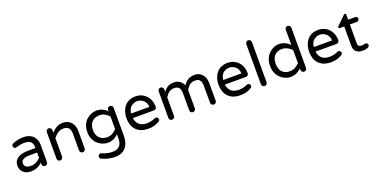

<svg xmlns="http://www.w3.org/2000/svg" viewBox="-20 -1706 5743 2918"><g transform="rotate(-20 2851.0 -247.5)"><path d="M480 -323.2V-40Q480 -21.5 466.3 -8.3Q452.6 4.9 434.1 4.9Q415.5 4.9 402.3 -8.3Q389.2 -21.5 389.2 -40V-65.9Q316.4 9.8 201.2 9.8Q132.3 9.8 85.2 -31.7Q38.1 -73.2 38.1 -140.1Q38.1 -215.8 97.4 -258.8Q156.7 -301.8 268.1 -301.8H389.2V-310.1Q389.2 -375.5 356.7 -404.8Q324.2 -434.1 254.9 -434.1Q193.4 -434.1 122.1 -410.2Q112.3 -408.2 108.9 -408.2Q93.8 -408.2 82.8 -419.2Q71.8 -430.2 71.8 -445.8Q71.8 -473.1 98.1 -483.9Q184.6 -520 271 -520Q322.3 -520 363 -503.9Q403.8 -487.8 428.7 -460.2Q453.6 -432.6 466.8 -397.7Q480 -362.8 480 -323.2ZM389.2 -145V-229H279.8Q128.9 -229 128.9 -149.9Q128.9 -69.8 234.9 -69.8Q277.8 -69.8 319.1 -90.6Q360.4 -111.3 389.2 -145Z M1089.8 -324.2V-40Q1089.8 -21.5 1076.2 -8.3Q1062.5 4.9 1043.5 4.9Q1024.9 4.9 1011.7 -8.3Q998.5 -21.5 998.5 -40V-314Q998.5 -436 888.7 -436Q840.8 -436 801.5 -411.6Q762.2 -387.2 724.6 -339.8V-40Q724.6 -21.5 710.9 -8.3Q697.3 4.9 678.7 4.9Q660.2 4.9 647 -8.3Q633.8 -21.5 633.8 -40V-469.2Q633.8 -487.8 647 -501.5Q660.2 -515.1 678.7 -515.1Q697.3 -515.1 710.9 -501.5Q724.6 -487.8 724.6 -469.2V-428.2Q765.6 -473.6 809.6 -496.8Q853.5 -520 910.6 -520Q991.7 -520 1040.8 -464.1Q1089.8 -408.2 1089.8 -324.2Z M1715.3 -469.2V-22Q1715.3 104 1654.5 172.1Q1593.8 240.2 1480.5 240.2Q1424.3 240.2 1365.2 225.3Q1306.2 210.4 1266.6 188Q1248.5 177.7 1248.5 152.8Q1248.5 136.7 1260.3 124.3Q1272 111.8 1288.6 111.8Q1296.4 111.8 1306.6 116.2Q1383.3 153.8 1471.7 153.8Q1624.5 153.8 1624.5 -8.8V-76.2Q1554.2 0 1453.6 0Q1408.7 0 1366.2 -17.3Q1323.7 -34.7 1288.8 -66.2Q1253.9 -97.7 1232.7 -148.2Q1211.4 -198.7 1211.4 -259.8Q1211.4 -320.8 1232.7 -371.3Q1253.9 -421.9 1288.8 -453.6Q1323.7 -485.4 1366.2 -502.7Q1408.7 -520 1453.6 -520Q1554.2 -520 1624.5 -443.8V-469.2Q1624.5 -487.8 1637.7 -501.5Q1650.9 -515.1 1669.4 -515.1Q1688 -515.1 1701.7 -501.5Q1715.3 -487.8 1715.3 -469.2ZM1472.7 -437Q1395.5 -437 1349.1 -390.6Q1302.7 -344.2 1302.7 -259.8Q1302.7 -175.3 1349.1 -129.2Q1395.5 -83 1472.7 -83Q1517.1 -83 1553 -101.8Q1588.9 -120.6 1624.5 -157.2V-362.8Q1588.9 -399.4 1553 -418.2Q1517.1 -437 1472.7 -437Z M2303.2 -70.8Q2303.2 -48.8 2277.3 -34.2Q2235.4 -10.7 2197.3 -0.5Q2159.2 9.8 2102.5 9.8Q1980 9.8 1911.6 -59.8Q1843.3 -129.4 1843.3 -254.9Q1843.3 -308.6 1858.4 -356Q1873.5 -403.3 1902.6 -440.2Q1931.6 -477.1 1978 -498.5Q2024.4 -520 2082.5 -520Q2155.3 -520 2210.2 -485.1Q2265.1 -450.2 2292.7 -393.6Q2320.3 -336.9 2320.3 -268.1Q2320.3 -249 2307.6 -236.1Q2294.9 -223.1 2274.4 -223.1H1935.5Q1944.3 -152.3 1988.5 -113.8Q2032.7 -75.2 2110.4 -75.2Q2184.1 -75.2 2245.6 -106Q2252 -109.9 2263.7 -109.9Q2279.8 -109.9 2291.5 -98.6Q2303.2 -87.4 2303.2 -70.8ZM1935.5 -296.9H2230.5Q2228.5 -333 2214.6 -361.8Q2200.7 -390.6 2179.4 -407.7Q2158.2 -424.8 2133.5 -433.8Q2108.9 -442.9 2082.5 -442.9Q2056.2 -442.9 2031.2 -433.8Q2006.3 -424.8 1985.6 -407.5Q1964.8 -390.1 1951.2 -361.6Q1937.5 -333 1935.5 -296.9Z M3208.5 -328.1V-40Q3208.5 -21.5 3194.8 -8.3Q3181.2 4.9 3162.1 4.9Q3143.6 4.9 3130.4 -8.3Q3117.2 -21.5 3117.2 -40V-310.1Q3117.2 -376.5 3094 -406.2Q3070.8 -436 3015.1 -436Q2967.3 -436 2933.6 -411.4Q2899.9 -386.7 2871.1 -339.8V-40Q2871.1 -21.5 2857.4 -8.3Q2843.8 4.9 2825.2 4.9Q2806.6 4.9 2793.5 -8.3Q2780.3 -21.5 2780.3 -40V-310.1Q2780.3 -376.5 2757.1 -406.2Q2733.9 -436 2678.2 -436Q2630.4 -436 2596.7 -411.4Q2563 -386.7 2534.2 -339.8V-40Q2534.2 -21.5 2520.5 -8.3Q2506.8 4.9 2488.3 4.9Q2469.7 4.9 2456.5 -8.3Q2443.4 -21.5 2443.4 -40V-469.2Q2443.4 -487.8 2456.5 -501.5Q2469.7 -515.1 2488.3 -515.1Q2506.8 -515.1 2520.5 -501.5Q2534.2 -487.8 2534.2 -469.2V-428.2Q2564.9 -472.2 2605 -496.1Q2645 -520 2704.1 -520Q2758.3 -520 2798.8 -491Q2839.4 -461.9 2857.4 -417Q2918.9 -520 3041 -520Q3094.7 -520 3133.8 -491.7Q3172.9 -463.4 3190.7 -420.7Q3208.5 -377.9 3208.5 -328.1Z M3792 -70.8Q3792 -48.8 3766.1 -34.2Q3724.1 -10.7 3686 -0.5Q3647.9 9.8 3591.3 9.8Q3468.8 9.8 3400.4 -59.8Q3332 -129.4 3332 -254.9Q3332 -308.6 3347.2 -356Q3362.3 -403.3 3391.4 -440.2Q3420.4 -477.1 3466.8 -498.5Q3513.2 -520 3571.3 -520Q3644 -520 3699 -485.1Q3753.9 -450.2 3781.5 -393.6Q3809.1 -336.9 3809.1 -268.1Q3809.1 -249 3796.4 -236.1Q3783.7 -223.1 3763.2 -223.1H3424.3Q3433.1 -152.3 3477.3 -113.8Q3521.5 -75.2 3599.1 -75.2Q3672.9 -75.2 3734.4 -106Q3740.7 -109.9 3752.4 -109.9Q3768.6 -109.9 3780.3 -98.6Q3792 -87.4 3792 -70.8ZM3424.3 -296.9H3719.2Q3717.3 -333 3703.4 -361.8Q3689.5 -390.6 3668.2 -407.7Q3647 -424.8 3622.3 -433.8Q3597.7 -442.9 3571.3 -442.9Q3544.9 -442.9 3520 -433.8Q3495.1 -424.8 3474.4 -407.5Q3453.6 -390.1 3439.9 -361.6Q3426.3 -333 3424.3 -296.9Z M4031.2 -689V-40Q4031.2 -21.5 4017.6 -8.3Q4003.9 4.9 3984.9 4.9Q3966.3 4.9 3953.1 -8.3Q3939.9 -21.5 3939.9 -40V-689Q3939.9 -707.5 3953.1 -721.2Q3966.3 -734.9 3984.9 -734.9Q4004.9 -734.9 4018.1 -721.9Q4031.2 -709 4031.2 -689Z M4578.6 -443.8V-689Q4578.6 -709 4592 -721.9Q4605.5 -734.9 4624.5 -734.9Q4643.1 -734.9 4656.2 -721.2Q4669.4 -707.5 4669.4 -689V-40Q4669.4 -21.5 4656.2 -8.3Q4643.1 4.9 4624.5 4.9Q4606 4.9 4592.3 -8.3Q4578.6 -21.5 4578.6 -40V-65.9Q4505.9 9.8 4407.7 9.8Q4361.8 10.7 4317.9 -8.1Q4273.9 -26.9 4239.7 -60.3Q4205.6 -93.8 4185.1 -144.8Q4164.6 -195.8 4165.5 -254.9Q4164.6 -314 4185.1 -365Q4205.6 -416 4239.7 -449.7Q4273.9 -483.4 4317.9 -502.2Q4361.8 -521 4407.7 -520Q4505.4 -520 4578.6 -443.8ZM4578.6 -149.9V-359.9Q4546.9 -395 4506.1 -415Q4465.3 -435.1 4420.9 -435.1Q4345.7 -435.1 4301.3 -387.7Q4256.8 -340.3 4256.8 -254.9Q4256.8 -169.4 4301 -122.3Q4345.2 -75.2 4420.9 -75.2Q4465.3 -75.2 4506.1 -95.2Q4546.9 -115.2 4578.6 -149.9Z M5257.3 -70.8Q5257.3 -48.8 5231.4 -34.2Q5189.5 -10.7 5151.4 -0.5Q5113.3 9.8 5056.6 9.8Q4934.1 9.8 4865.7 -59.8Q4797.4 -129.4 4797.4 -254.9Q4797.4 -308.6 4812.5 -356Q4827.6 -403.3 4856.7 -440.2Q4885.7 -477.1 4932.1 -498.5Q4978.5 -520 5036.6 -520Q5109.4 -520 5164.3 -485.1Q5219.2 -450.2 5246.8 -393.6Q5274.4 -336.9 5274.4 -268.1Q5274.4 -249 5261.7 -236.1Q5249 -223.1 5228.5 -223.1H4889.6Q4898.4 -152.3 4942.6 -113.8Q4986.8 -75.2 5064.5 -75.2Q5138.2 -75.2 5199.7 -106Q5206.1 -109.9 5217.8 -109.9Q5233.9 -109.9 5245.6 -98.6Q5257.3 -87.4 5257.3 -70.8ZM4889.6 -296.9H5184.6Q5182.6 -333 5168.7 -361.8Q5154.8 -390.6 5133.5 -407.7Q5112.3 -424.8 5087.6 -433.8Q5063 -442.9 5036.6 -442.9Q5010.3 -442.9 4985.4 -433.8Q4960.4 -424.8 4939.7 -407.5Q4918.9 -390.1 4905.3 -361.6Q4891.6 -333 4889.6 -296.9Z M5682.1 -43Q5682.1 -19.5 5659.2 -7.8Q5622.1 9.8 5576.2 9.8Q5430.2 9.8 5430.2 -122.1V-432.1H5359.4Q5351.1 -432.1 5345.7 -437.5Q5340.3 -442.9 5340.3 -451.2Q5340.3 -460.4 5349.1 -467.8L5485.4 -601.1Q5494.1 -609.9 5502.4 -609.9Q5510.7 -609.9 5516.1 -604Q5521.5 -598.1 5521.5 -589.8V-509.8H5634.3Q5651.4 -509.8 5662.4 -499Q5673.3 -488.3 5673.3 -471.2Q5673.3 -455.1 5662.4 -443.6Q5651.4 -432.1 5634.3 -432.1H5521.5V-129.9Q5521.5 -94.2 5538.1 -82Q5554.7 -69.8 5586.4 -69.8Q5605 -69.8 5626.5 -76.2Q5641.1 -79.1 5646.5 -79.1Q5661.1 -79.1 5671.6 -68.4Q5682.1 -57.6 5682.1 -43Z"/></g></svg>

Font: Aka-Acid-Varela
Style: Regular
Weight: 400
Designer: Joe Prince, Avraham Cornfeld, Cyberella
Foundry: Joe Prince, Avraham Cornfeld, Cyberella
Version: Version 2.000; ttfautohint (v1.5.33-1714) -l 8 -r 50 -G 200 